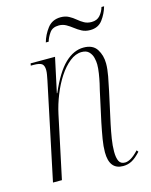

<svg xmlns="http://www.w3.org/2000/svg" viewBox="-109 -770 670 851"><g transform="rotate(-15 226.5 -344.5)"><path d="M350 10Q287 10 287 -70Q287 -97 292.5 -130Q298 -163 306 -202L336 -340Q339 -351 343.5 -371.5Q348 -392 351.5 -414.5Q355 -437 355 -455Q355 -469 351 -485.5Q347 -502 335.5 -514Q324 -526 302 -526Q274 -526 247 -504.5Q220 -483 197.5 -448.5Q175 -414 158 -371.5Q141 -329 132 -287L71 0H30L123 -442Q126 -457 128 -468.5Q130 -480 130 -489Q130 -510 120 -518Q110 -526 81 -526H69L71 -536H183L149 -378H151Q189 -466 229.5 -504.5Q270 -543 315 -543Q358 -543 376 -514.5Q394 -486 394 -449Q394 -424 388 -391.5Q382 -359 375 -327L344 -185Q337 -152 332 -120.5Q327 -89 327 -62Q327 -34 334.5 -18.5Q342 -3 362 -3Q374 -3 389 -11.5Q404 -20 425 -42L431 -34Q409 -10 390.5 0Q372 10 350 10ZM365 -610Q343 -610 327 -618.5Q311 -627 297 -638Q283 -649 268 -657.5Q253 -666 235 -666Q206 -666 192.5 -647Q179 -628 173 -608H160Q169 -641 191 -670Q213 -699 252 -699Q273 -699 289 -690.5Q305 -682 318.5 -670.5Q332 -659 346.5 -651Q361 -643 380 -643Q405 -643 419 -659Q433 -675 439 -696H451Q442 -664 422 -637Q402 -610 365 -610Z"/></g></svg>

Font: Noto Serif Display Condensed ExtraLight
Style: Italic
Weight: 200
Width: 3
Italic angle: -12°
Designer: Monotype Design Team
Foundry: Monotype Imaging Inc.
Version: Version 2.009